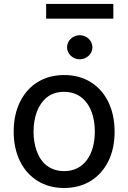

<svg xmlns="http://www.w3.org/2000/svg" viewBox="-20 -927 640 958"><path d="M300.1 11C401.3 11 478.7 -38.4 520.6 -122.5C541.5 -164.8 551.8 -213.8 551.8 -270.2C551.8 -383.5 507.8 -470.5 432.5 -517.4C394.9 -540.8 350.9 -552.6 300.1 -552.6C199.2 -552.6 121.8 -503.6 79.9 -418.7C58.9 -376.4 48.3 -326.7 48.3 -270.2C48.3 -157.7 92.3 -71 168 -24.1C205.6 -0.7 249.6 11 300.1 11ZM300.4 -73.2C230.8 -73.2 185.4 -112.6 163.7 -172.2C152.7 -202.1 147.4 -234.7 147.4 -270.2C147.4 -341.3 168.7 -404.5 214.1 -441.4C236.9 -459.5 265.6 -468.8 300.4 -468.8C399.9 -468.8 453.1 -383.9 453.1 -270.2C453.1 -157 399.9 -73.2 300.4 -73.2ZM377.8 -631C412.3 -631 441.1 -658 441.1 -691.1C441.1 -724.1 412.3 -751.4 377.8 -751.4C343.4 -751.4 314.6 -724.1 314.6 -691.1C314.6 -658 343.4 -631 377.8 -631ZM210.2 -907.3V-833.8H545.5V-907.3Z"/></svg>

Font: Inter 465
Style: Regular
Weight: 400
Designer: Rasmus Andersson
Foundry: rsms
Version: Version 3.019;Glyphs 3.1.2 (3151)